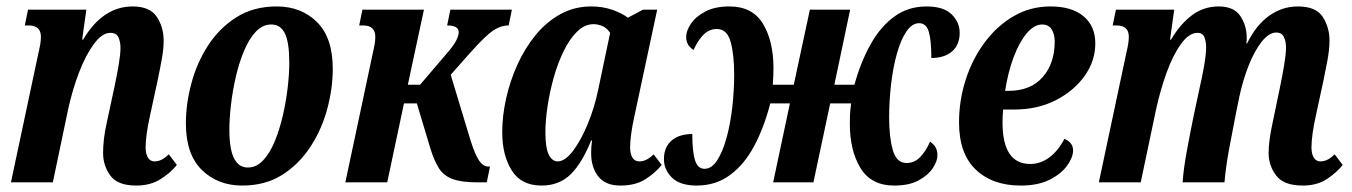

<svg xmlns="http://www.w3.org/2000/svg" viewBox="-20 -566 4197 596"><path d="M403 10Q345 10 322.5 -21Q300 -52 300 -91Q300 -110 302.5 -133.5Q305 -157 312 -188L335 -295Q343 -332 348.5 -365Q354 -398 354 -418Q354 -435 348 -449.5Q342 -464 322 -464Q297 -464 271.5 -429.5Q246 -395 225.5 -341.5Q205 -288 192 -229L144 0H14L99 -400Q103 -417 105 -429Q107 -441 107 -452Q107 -487 69 -487H57L67 -536H248L235 -443H238Q299 -546 392 -546Q445 -546 466.5 -514Q488 -482 488 -440Q488 -415 482.5 -384Q477 -353 469 -315L445 -204Q439 -177 435.5 -152Q432 -127 432 -108Q432 -89 439 -77Q446 -65 460 -65Q482 -65 504 -87L529 -54Q510 -30 478.5 -10Q447 10 403 10Z M732 10Q656 10 606.5 -38.5Q557 -87 557 -183Q557 -243 574 -307Q591 -371 626 -425Q661 -479 714 -512.5Q767 -546 839 -546Q915 -546 964 -497.5Q1013 -449 1013 -352Q1013 -292 996 -228.5Q979 -165 944 -111Q909 -57 856.5 -23.5Q804 10 732 10ZM749 -46Q776 -46 797 -68.5Q818 -91 833 -127.5Q848 -164 858 -207.5Q868 -251 873 -294Q878 -337 878 -371Q878 -434 864.5 -462Q851 -490 822 -490Q795 -490 774 -467.5Q753 -445 737.5 -408Q722 -371 712 -327.5Q702 -284 697 -241Q692 -198 692 -164Q692 -103 706.5 -74.5Q721 -46 749 -46Z M1052 0 1137 -400Q1141 -417 1143 -429Q1145 -441 1145 -452Q1145 -487 1107 -487H1095L1105 -536H1296L1246 -303H1284L1366 -399Q1388 -424 1396 -440Q1404 -456 1404 -466Q1404 -487 1368 -487L1378 -536H1569L1559 -487Q1534 -487 1510.5 -471Q1487 -455 1443 -406L1379 -334L1441 -129Q1455 -85 1467.5 -67Q1480 -49 1496 -49H1501L1491 0H1461Q1413 0 1385.5 -10Q1358 -20 1343 -43Q1328 -66 1316 -105L1274 -245H1234L1182 0Z M1661 10Q1598 10 1568.5 -37Q1539 -84 1539 -156Q1539 -206 1551 -260Q1563 -314 1586 -365Q1609 -416 1642.5 -457Q1676 -498 1719.5 -522Q1763 -546 1815 -546Q1851 -546 1881 -535.5Q1911 -525 1929 -511L1976 -536H2020L1949 -204Q1943 -177 1939.5 -152Q1936 -127 1936 -108Q1936 -89 1943 -77Q1950 -65 1965 -65Q1987 -65 2009 -87L2034 -54Q2015 -30 1984 -10Q1953 10 1906 10Q1859 10 1837 -18.5Q1815 -47 1815 -90Q1815 -98 1815.5 -107.5Q1816 -117 1818 -130H1815Q1787 -60 1751.5 -25Q1716 10 1661 10ZM1711 -65Q1734 -65 1759 -98Q1784 -131 1805 -182.5Q1826 -234 1837 -288L1874 -464Q1863 -480 1849 -485.5Q1835 -491 1823 -491Q1795 -491 1771.5 -468Q1748 -445 1729.5 -407Q1711 -369 1698.5 -324Q1686 -279 1679.5 -235Q1673 -191 1673 -156Q1673 -107 1683.5 -86Q1694 -65 1711 -65Z M2143 10Q2091 10 2066 -14.5Q2041 -39 2041 -72Q2041 -109 2064.5 -129.5Q2088 -150 2129 -150Q2129 -95 2137.5 -68.5Q2146 -42 2167 -42Q2189 -42 2206 -68Q2223 -94 2235 -137Q2247 -180 2253 -232Q2259 -284 2259 -335Q2259 -396 2248 -436Q2237 -476 2205 -476Q2182 -476 2164.5 -459Q2147 -442 2133 -411Q2124 -416 2117 -426Q2110 -436 2110 -452Q2110 -470 2124.5 -492Q2139 -514 2169 -530Q2199 -546 2244 -546Q2316 -546 2348.5 -492Q2381 -438 2381 -354Q2381 -343 2380.5 -331.5Q2380 -320 2379 -303H2444L2494 -536H2619L2570 -303H2632Q2652 -374 2682.5 -428.5Q2713 -483 2756 -514.5Q2799 -546 2856 -546Q2909 -546 2934 -521.5Q2959 -497 2959 -464Q2959 -427 2935.5 -406.5Q2912 -386 2871 -386Q2871 -442 2863 -468Q2855 -494 2833 -494Q2811 -494 2793.5 -468Q2776 -442 2764 -399Q2752 -356 2746 -304Q2740 -252 2740 -201Q2740 -140 2751.5 -100Q2763 -60 2794 -60Q2818 -60 2835.5 -77.5Q2853 -95 2867 -126Q2876 -121 2883 -110.5Q2890 -100 2890 -84Q2890 -66 2875.5 -44Q2861 -22 2831.5 -6Q2802 10 2756 10Q2684 10 2651 -44.5Q2618 -99 2618 -182Q2618 -196 2618.5 -209Q2619 -222 2622 -245H2557L2505 0H2380L2432 -245H2371Q2352 -171 2321.5 -113.5Q2291 -56 2246.5 -23Q2202 10 2143 10Z M3148 10Q3061 10 3009 -39.5Q2957 -89 2957 -186Q2957 -254 2977.5 -318Q2998 -382 3036 -433.5Q3074 -485 3126 -515.5Q3178 -546 3241 -546Q3307 -546 3343.5 -515.5Q3380 -485 3380 -431Q3380 -377 3347 -330.5Q3314 -284 3257.5 -255Q3201 -226 3128 -226H3094Q3093 -218 3092.5 -207Q3092 -196 3092 -186Q3092 -57 3178 -57Q3210 -57 3237.5 -77.5Q3265 -98 3284 -135Q3311 -124 3311 -99Q3311 -78 3293 -52.5Q3275 -27 3239 -8.5Q3203 10 3148 10ZM3100 -284H3111Q3179 -284 3216.5 -326.5Q3254 -369 3254 -437Q3254 -460 3244.5 -475Q3235 -490 3215 -490Q3190 -490 3167 -462.5Q3144 -435 3126.5 -388.5Q3109 -342 3100 -284Z M4024 10Q3965 10 3941.5 -21Q3918 -52 3918 -91Q3918 -129 3931 -188L3953 -294Q3961 -332 3966.5 -365.5Q3972 -399 3972 -419Q3972 -437 3965.5 -451Q3959 -465 3942 -465Q3919 -465 3896.5 -436.5Q3874 -408 3856 -362.5Q3838 -317 3827 -265L3815 -206Q3805 -156 3795 -101.5Q3785 -47 3781 0H3651Q3654 -43 3664.5 -99.5Q3675 -156 3685 -205L3704 -294Q3712 -328 3718 -363Q3724 -398 3724 -420Q3724 -435 3719 -449.5Q3714 -464 3697 -464Q3671 -464 3646 -429.5Q3621 -395 3601.5 -341Q3582 -287 3569 -228L3521 0H3391L3476 -400Q3480 -417 3482 -429Q3484 -441 3484 -452Q3484 -487 3446 -487H3434L3444 -536H3625L3612 -443H3615Q3644 -492 3680.5 -519Q3717 -546 3763 -546Q3810 -546 3830 -516.5Q3850 -487 3850 -449Q3850 -445 3850 -442Q3850 -439 3849 -431H3851Q3879 -488 3919.5 -517Q3960 -546 4009 -546Q4065 -546 4086 -513.5Q4107 -481 4107 -440Q4107 -413 4100.5 -378Q4094 -343 4088 -315L4064 -204Q4058 -177 4054.5 -152Q4051 -127 4051 -108Q4051 -89 4058 -77Q4065 -65 4079 -65Q4101 -65 4123 -87L4148 -54Q4129 -30 4098.5 -10Q4068 10 4024 10Z"/></svg>

Font: Noto Serif ExtraCondensed
Style: Bold Italic
Weight: 700
Width: 2
Italic angle: -12°
Designer: Monotype Design Team
Foundry: Monotype Imaging Inc.
Version: Version 2.013; ttfautohint (v1.8.4.7-5d5b)